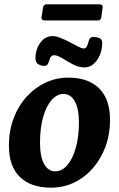

<svg xmlns="http://www.w3.org/2000/svg" viewBox="-20 -848 547 883"><path d="M215 15Q122 15 71.5 -34Q21 -83 21 -178Q21 -245 42 -302Q63 -359 101 -401.5Q139 -444 188.5 -467.5Q238 -491 294 -491Q386 -491 436 -441.5Q486 -392 486 -296Q486 -230 465 -173.5Q444 -117 407 -74.5Q370 -32 321 -8.5Q272 15 215 15ZM234 -60Q265 -60 289.5 -88.5Q314 -117 328.5 -168Q343 -219 343 -285Q343 -348 324 -382Q305 -416 272 -416Q242 -416 217 -387.5Q192 -359 178 -308.5Q164 -258 164 -191Q164 -127 183 -93.5Q202 -60 234 -60ZM143 -581Q143 -605 152.5 -628.5Q162 -652 179.5 -667Q197 -682 221 -682Q238 -682 259 -673.5Q280 -665 301.5 -653.5Q323 -642 340 -633.5Q357 -625 365 -625Q375 -625 379.5 -634.5Q384 -644 388 -659Q391 -670 395.5 -674Q400 -678 408 -678Q425 -678 437.5 -672.5Q450 -667 450 -650Q450 -621 439.5 -595.5Q429 -570 410.5 -554Q392 -538 369 -538Q342 -538 315.5 -552Q289 -566 266.5 -580Q244 -594 228 -594Q221 -594 215.5 -588.5Q210 -583 205 -566Q202 -555 197.5 -550Q193 -545 182 -545Q170 -545 156.5 -552.5Q143 -560 143 -581ZM178 -813Q180 -828 193 -828H437Q454 -828 452 -813L446 -769Q444 -754 431 -754H186Q169 -754 171 -769Z"/></svg>

Font: Alkatra SemiBold
Style: Regular
Weight: 600
Designer: Suman Bhandary
Version: Version 1.100;gftools[0.9.22]